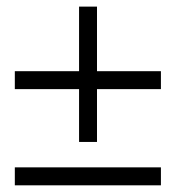

<svg xmlns="http://www.w3.org/2000/svg" viewBox="-20 -553 526 575"><path d="M216.8 -286.1H24.4V-339.8H216.8V-533.2H270.5V-339.8H461.9V-286.1H270.5V-127.9H216.8ZM24.4 -51.8H461.9V2H24.4Z"/></svg>

Font: Reddit Sans Fudge Light
Style: Regular
Weight: 300
Designer: Stephen Hutchings
Foundry: Reddit
Version: Version 1.013